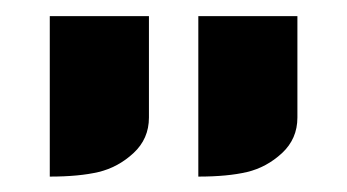

<svg xmlns="http://www.w3.org/2000/svg" viewBox="-20 -642 439 243"><path d="M168.5 -621.6V-493.2Q168.5 -466.3 148.9 -448.2Q129.4 -430.2 104.7 -424.3Q80.1 -418.5 43 -418.5V-621.6ZM356.4 -621.6V-493.2Q356.4 -466.3 336.9 -448.2Q317.4 -430.2 292.7 -424.3Q268.1 -418.5 231 -418.5V-621.6Z"/></svg>

Font: Ebtekar Inline 2
Style: Inline-2
Weight: 500
Designer: Arman Khorramak
Foundry: Arman Khorramak
Version: Version 2.000